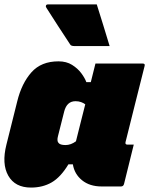

<svg xmlns="http://www.w3.org/2000/svg" viewBox="-31 -837 674 867"><path d="M233 -560Q269 -560 294.5 -544Q320 -528 336 -506.5Q352 -485 359 -466H379Q384 -487 389.5 -508Q395 -529 400 -550H614Q625 -550 622 -539Q601 -454 579 -368Q557 -282 536 -196Q533 -184 544 -184H573Q562 -140 551 -95Q540 -50 529 -6Q526 5 515 5H428Q374 5 339.5 -23Q305 -51 298 -95H278Q243 -37 202.5 -13.5Q162 10 109 10Q37 10 6.5 -43.5Q-24 -97 -2 -184L47 -380Q67 -461 111 -510.5Q155 -560 233 -560ZM233 -192Q240 -182 265 -182Q289 -182 312 -199Q322 -238 332.5 -281Q343 -324 354 -366Q346 -372 335 -376Q324 -380 310 -380Q271 -380 259 -334L231 -223Q225 -201 233 -192ZM406 -817Q421 -769 435.5 -722.5Q450 -676 464 -629H305Q290 -629 286 -636Q254 -685 230 -721.5Q206 -758 179 -801Q175 -806 176.5 -811.5Q178 -817 185 -817Z"/></svg>

Font: Recursive Mn Lnr St XBk
Style: Italic
Weight: 1000
Italic angle: -15°
Monospace: yes
Version: Version 1.079;hotconv 1.0.112;makeotfexe 2.5.65598; ttfautoh